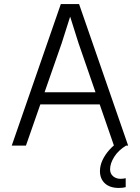

<svg xmlns="http://www.w3.org/2000/svg" viewBox="-20 -718 690 947"><path d="M141 -203V-263H513V-203ZM280 -698H370L612 0H542L367 -506L326 -636L284 -504L108 0H38ZM600 205Q592 207 585 208Q578 209 566 209Q522 209 497.5 186.5Q473 164 473 126Q473 99 485.5 72Q498 45 520.5 20Q543 -5 571 -22L602 0Q564 23 543.5 55.5Q523 88 523 117Q523 139 538 151.5Q553 164 575 164Q583 164 588.5 163Q594 162 600 161Z"/></svg>

Font: Azeret Mono ExtraLight
Style: Regular
Weight: 250
Designer: Martin Vácha
Foundry: Displaay
Version: Version 1.002